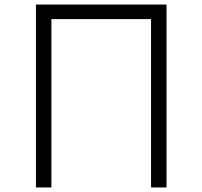

<svg xmlns="http://www.w3.org/2000/svg" viewBox="-20 -688 890 844"><path d="M138 136V-668H712V136H644V-604H206V136Z"/></svg>

Font: Zaghawa Beria
Style: Regular
Weight: 400
Designer: Anonymous
Foundry: Designed by a volunteer who chooses to remain anonymous, in cooperation with SIL International and the Mission Protestan
Version: Version 1.001